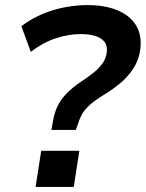

<svg xmlns="http://www.w3.org/2000/svg" viewBox="-20 -735 573 755"><path d="M182 -224 187 -251Q192 -286 204.5 -313.5Q217 -341 239.5 -365Q262 -389 299 -414Q322 -429 344 -446Q366 -463 381.5 -483.5Q397 -504 400 -530Q403 -556 390 -571.5Q377 -587 353 -594Q329 -601 297 -601Q250 -601 199.5 -584.5Q149 -568 101 -531L64 -632Q102 -661 146 -679.5Q190 -698 235.5 -706.5Q281 -715 323 -715Q393 -715 442 -694.5Q491 -674 514.5 -636Q538 -598 532 -544Q527 -501 504.5 -466Q482 -431 449.5 -405Q417 -379 385 -360Q351 -339 331 -320.5Q311 -302 301 -283Q291 -264 284 -240L278 -224ZM120 0 142 -142H292L270 0Z"/></svg>

Font: Nunito Sans 8pt
Style: Bold Italic
Weight: 700
Italic angle: -9°
Version: Version 3.101;gftools[0.9.27]